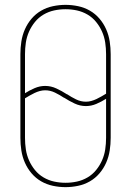

<svg xmlns="http://www.w3.org/2000/svg" viewBox="-20 -763 540 791"><path d="M250 8Q224 8 198 2.5Q172 -3 149.5 -16Q127 -29 110 -49Q93 -69 82.5 -93Q72 -117 68 -143Q64 -169 64 -195V-540Q64 -566 68 -592Q72 -618 82.5 -642Q93 -666 110 -686Q127 -706 149.5 -719Q172 -732 198 -737.5Q224 -743 250 -743Q276 -743 302 -737.5Q328 -732 350.5 -719Q373 -706 390 -686Q407 -666 417.5 -642Q428 -618 432 -592Q436 -566 436 -540V-195Q436 -169 432 -143Q428 -117 417.5 -93Q407 -69 390 -49Q373 -29 350.5 -16Q328 -3 302 2.5Q276 8 250 8ZM334 -344Q345 -344 356 -347Q367 -350 377.5 -355Q388 -360 397.5 -365.5Q407 -371 417 -377V-540Q417 -564 413.5 -587.5Q410 -611 400.5 -632.5Q391 -654 376 -672.5Q361 -691 340.5 -703Q320 -715 297 -720Q274 -725 250 -725Q226 -725 203 -720Q180 -715 159.5 -703Q139 -691 124 -672.5Q109 -654 99.5 -632.5Q90 -611 86.5 -587.5Q83 -564 83 -540V-379Q102 -391 123 -400Q144 -409 166 -409Q190 -409 212.5 -398.5Q235 -388 255 -375H256Q274 -363 293.5 -353.5Q313 -344 334 -344ZM250 -10Q274 -10 297 -15Q320 -20 340.5 -32Q361 -44 376 -62.5Q391 -81 400.5 -102.5Q410 -124 413.5 -147.5Q417 -171 417 -195V-356Q398 -344 377 -335Q356 -326 334 -326Q310 -326 287.5 -336.5Q265 -347 245 -360H244Q226 -372 206.5 -381.5Q187 -391 166 -391Q155 -391 144 -388Q133 -385 122.5 -380Q112 -375 102.5 -369.5Q93 -364 83 -358V-195Q83 -171 86.5 -147.5Q90 -124 99.5 -102.5Q109 -81 124 -62.5Q139 -44 159.5 -32Q180 -20 203 -15Q226 -10 250 -10Z"/></svg>

Font: Iosevka Term Curly Thin
Style: Regular
Weight: 100
Designer: Belleve Invis
Foundry: Belleve Invis
Version: Version 32.3.0